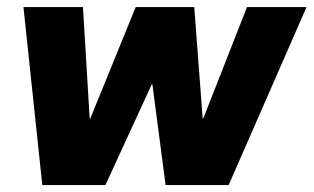

<svg xmlns="http://www.w3.org/2000/svg" viewBox="-20 -536 908 556"><path d="M102.5 0 47.9 -515.6H220.2L239.7 -193.4H241.7L373 -515.6H542.5L566.9 -193.4H568.8L695.3 -515.6H867.7L642.1 0H459.5L421.4 -291.5H419.4L285.2 0Z"/></svg>

Font: Inter Display Extra Bold
Style: Italic
Weight: 800
Italic angle: -9.39999°
Designer: Rasmus Andersson
Foundry: rsms
Version: Version 4.000;git-4fc901f